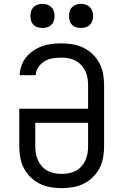

<svg xmlns="http://www.w3.org/2000/svg" viewBox="-20 -968 640 996"><path d="M300 8Q271 8 241.5 3Q212 -2 186 -15Q160 -28 138.5 -49Q117 -70 103.5 -96Q90 -122 85 -151.5Q80 -181 80 -210V-404H437V-525Q437 -544 434 -563Q431 -582 423 -599Q415 -616 402 -630Q389 -644 372.5 -653Q356 -662 337 -665.5Q318 -669 299 -669Q276 -669 253.5 -665.5Q231 -662 211.5 -650.5Q192 -639 179 -619.5Q166 -600 165 -578H82Q83 -603 91.5 -627.5Q100 -652 116 -671.5Q132 -691 153.5 -705.5Q175 -720 199 -728.5Q223 -737 248 -740Q273 -743 299 -743Q328 -743 357.5 -738Q387 -733 413.5 -720Q440 -707 461.5 -686Q483 -665 496.5 -639Q510 -613 515 -583.5Q520 -554 520 -525V-210Q520 -181 515 -151.5Q510 -122 496.5 -96Q483 -70 461.5 -49Q440 -28 414 -15Q388 -2 358.5 3Q329 8 300 8ZM300 -66Q319 -66 337.5 -69.5Q356 -73 373 -82Q390 -91 402.5 -105Q415 -119 423 -136.5Q431 -154 434 -172.5Q437 -191 437 -210V-331H163V-210Q163 -191 166 -172.5Q169 -154 177 -136.5Q185 -119 197.5 -105Q210 -91 227 -82Q244 -73 262.5 -69.5Q281 -66 300 -66ZM400 -823Q387 -823 375 -826.5Q363 -830 354 -839Q345 -848 341.5 -860Q338 -872 338 -885Q338 -898 341.5 -910Q345 -922 354 -931Q363 -940 375 -944Q387 -948 400 -948Q413 -948 425 -944Q437 -940 446 -931Q455 -922 459 -910Q463 -898 463 -885Q463 -872 459 -860Q455 -848 446 -839Q437 -830 425 -826.5Q413 -823 400 -823ZM200 -823Q187 -823 175 -826.5Q163 -830 154 -839Q145 -848 141.5 -860Q138 -872 138 -885Q138 -898 141.5 -910Q145 -922 154 -931Q163 -940 175 -944Q187 -948 200 -948Q213 -948 225 -944Q237 -940 246 -931Q255 -922 259 -910Q263 -898 263 -885Q263 -872 259 -860Q255 -848 246 -839Q237 -830 225 -826.5Q213 -823 200 -823Z"/></svg>

Font: Zed Mono Extended
Style: Regular
Weight: 400
Width: 7
Monospace: yes
Designer: Belleve Invis
Foundry: Belleve Invis
Version: Version 1.0.0; ttfautohint (v1.8.4)